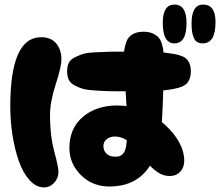

<svg xmlns="http://www.w3.org/2000/svg" viewBox="-20 -831 964 841"><path d="M459 -14Q676 -14 690 -313Q697 -446 697 -570Q697 -590 696 -603.5Q695 -617 690 -635.5Q685 -654 676 -665Q667 -676 650 -684Q633 -692 609 -692Q580 -692 561 -681Q542 -670 534.5 -650Q527 -630 524.5 -612.5Q522 -595 522 -570Q522 -549 529.5 -443Q537 -337 537 -275Q537 -198 529 -176Q517 -141 481 -145Q460 -145 446.5 -158Q433 -171 433 -191Q433 -210 447.5 -221.5Q462 -233 483 -233Q512 -233 538 -215Q564 -197 583.5 -171.5Q603 -146 623 -121Q643 -96 668.5 -78Q694 -60 723 -60Q752 -60 769.5 -79Q787 -98 787 -126Q787 -209 697.5 -289Q608 -369 493 -369Q402 -369 343 -319Q284 -269 284 -183Q284 -114 334.5 -64Q385 -14 459 -14ZM173 -10Q198 -10 217 -30Q236 -50 236 -79Q236 -99 217.5 -168Q199 -237 199 -327Q199 -385 224 -461.5Q249 -538 249 -571Q249 -613 226.5 -640.5Q204 -668 160 -668Q25 -668 25 -365Q25 -302 34.5 -240.5Q44 -179 62 -127Q80 -75 109 -42.5Q138 -10 173 -10ZM545 -431Q628 -431 664 -432.5Q700 -434 743 -442Q786 -450 801 -468.5Q816 -487 816 -519Q816 -550 801 -568.5Q786 -587 743 -594.5Q700 -602 664 -603.5Q628 -605 545 -605Q489 -605 463 -604.5Q437 -604 398.5 -602Q360 -600 343 -594.5Q326 -589 307 -579.5Q288 -570 281 -555Q274 -540 274 -519Q274 -497 281 -482Q288 -467 307 -457Q326 -447 343 -442Q360 -437 398.5 -434.5Q437 -432 463 -431.5Q489 -431 545 -431ZM868 -641Q924 -641 924 -734Q924 -811 870 -811Q819 -811 819 -728Q819 -686 829.5 -663.5Q840 -641 868 -641ZM744 -641Q797 -641 797 -730Q797 -811 744 -811Q693 -811 693 -731Q693 -641 744 -641Z"/></svg>

Font: Cherry Bomb
Style: Regular
Weight: 400
Designer: satsuyako
Foundry: satsuyako
Version: Version 4.0